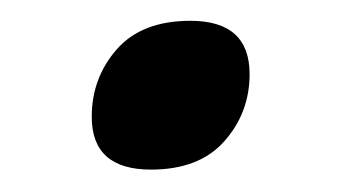

<svg xmlns="http://www.w3.org/2000/svg" viewBox="-20 -350 318 180"><path d="M158.5 -330.5Q214 -330.5 214 -280.5Q214 -244.5 190.5 -217.8Q167 -191 121.5 -191Q66 -191 66 -240.5Q66 -277 89.5 -303.8Q113 -330.5 158.5 -330.5Z"/></svg>

Font: Newsreader Caption
Style: Italic
Weight: 400
Italic angle: -17°
Designer: Hugues Gentile
Foundry: Production Type
Version: Version 1.001